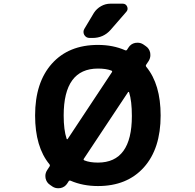

<svg xmlns="http://www.w3.org/2000/svg" viewBox="-20 -1003 1040 1023"><path d="M576.2 -618.2Q580.1 -624 573.2 -627Q544.9 -637.7 502 -637.7Q319.3 -637.7 319.3 -387.7Q319.3 -310.5 335 -263.7Q335 -261.7 337.4 -261.2Q339.8 -260.7 340.8 -262.7ZM502 -136.7Q682.6 -136.7 682.6 -384.8Q682.6 -464.8 668 -510.7Q668 -512.7 665.5 -513.2Q663.1 -513.7 662.1 -511.7L426.8 -157.2Q422.9 -151.4 429.7 -148.4Q458 -136.7 502 -136.7ZM457 -800.8Q438.5 -800.8 428.7 -817.4Q424.8 -825.2 424.8 -833Q424.8 -841.8 429.7 -849.6L480.5 -934.6Q495.1 -957 518.6 -970.2Q542 -983.4 568.4 -983.4H633.8Q650.4 -983.4 657.2 -968.3Q664.1 -953.1 653.3 -940.4L569.3 -843.8Q531.2 -800.8 473.6 -800.8ZM664.1 -749Q676.8 -769.5 700.2 -774.4Q707 -775.4 712.9 -775.4Q729.5 -775.4 743.2 -766.6L755.9 -757.8Q775.4 -745.1 780.3 -721.7Q781.2 -715.8 781.2 -709Q781.2 -693.4 772.5 -678.7L758.8 -658.2Q754.9 -652.3 759.8 -646.5Q835.9 -553.7 835.9 -387.7Q835.9 -210.9 746.6 -111.3Q657.2 -11.7 502 -11.7Q421.9 -11.7 356.4 -40Q349.6 -43 345.7 -37.1L338.9 -26.4Q326.2 -5.9 302.7 -1Q295.9 0 290 0Q273.4 0 259.8 -8.8L247.1 -17.6Q227.5 -30.3 222.7 -53.7Q221.7 -59.6 221.7 -65.4Q221.7 -82 231.4 -96.7L244.1 -116.2Q248 -122.1 243.2 -127.9Q167 -220.7 167 -387.7Q167 -563.5 256.3 -663.6Q345.7 -763.7 502 -763.7Q582 -763.7 646.5 -735.4Q653.3 -732.4 657.2 -738.3Z"/></svg>

Font: Gen Jyuu Gothic Monospace Bold
Style: Bold
Weight: 700
Designer: [Source Han Sans]
Ryoko NISHIZUKA  (kana & ideographs); Paul D. Hunt (Latin, Greek & Cyrillic); Wenlong ZHANG  (bopomofo
Version: Version 1.002.20150607